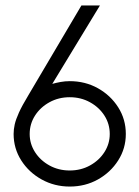

<svg xmlns="http://www.w3.org/2000/svg" viewBox="-20 -680 512 705"><path d="M236 5Q180 5 133 -21Q86 -47 58 -91Q30 -135 30 -188Q30 -205 34 -223Q38 -241 49.5 -266.5Q61 -292 84 -330L279 -660H347L172 -372Q186 -376 202.5 -379Q219 -382 236 -382Q293 -382 339.5 -356Q386 -330 414 -286Q442 -242 442 -188Q442 -135 414 -91Q386 -47 339.5 -21Q293 5 236 5ZM236 -54Q277 -54 310.5 -72.5Q344 -91 363.5 -121.5Q383 -152 383 -188Q383 -225 363.5 -255.5Q344 -286 310.5 -304.5Q277 -323 236 -323Q195 -323 161.5 -304.5Q128 -286 108.5 -255.5Q89 -225 89 -188Q89 -152 108.5 -121.5Q128 -91 161.5 -72.5Q195 -54 236 -54Z"/></svg>

Font: Lil Grotesk
Style: Regular
Weight: 400
Designer: Bastien Sozeau
Foundry: NBR — Bastien Sozeau
Version: Version 4.002; ttfautohint (v1.8.4.7-5d5b)